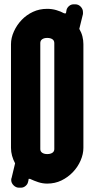

<svg xmlns="http://www.w3.org/2000/svg" viewBox="-20 -841 438 891"><path d="M232 -641Q232 -653 223 -659Q214 -665 199 -665Q185 -665 176 -659Q167 -653 167 -641V-149Q167 -138 176 -132Q185 -126 199 -126Q214 -126 223 -132Q232 -138 232 -149ZM329 -821Q344 -821 354.5 -810Q365 -799 365 -785Q365 -779 365 -776L348 -707Q358 -690 362.5 -672Q367 -654 367 -636V-155Q367 -126 354 -96Q341 -66 318 -42Q295 -18 265 -3.5Q235 11 199 11Q178 11 158 4.5Q138 -2 119 -11H113Q112 -2 110 4Q108 14 98.5 22Q89 30 77 30H68Q54 30 43 19Q32 8 32 -6Q32 -12 34 -16L50 -83Q41 -100 36 -118Q31 -136 31 -155V-636Q31 -665 44.5 -695Q58 -725 80.5 -748.5Q103 -772 133 -786Q163 -800 199 -800Q221 -800 241.5 -794Q262 -788 278 -779H286L289 -796Q292 -806 301 -813.5Q310 -821 322 -821Z"/></svg>

Font: H.H. Samuel
Style: Regular
Weight: 900
Width: 1
Designer: deFharo
Foundry: deFharo
Version: Version 1.009